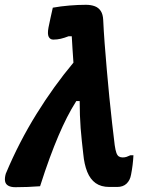

<svg xmlns="http://www.w3.org/2000/svg" viewBox="-21 -775 641 800"><path d="M199 -743Q232 -749 268.5 -752Q305 -755 337 -755Q358 -755 374 -749Q390 -743 399 -729Q408 -715 409 -692Q411 -648 415 -594.5Q419 -541 424 -484.5Q429 -428 434.5 -371Q440 -314 446 -263Q452 -212 457 -170Q460 -149 464 -138Q468 -127 474.5 -123Q481 -119 490 -119Q499 -119 506.5 -121.5Q514 -124 522 -128H535Q534 -108 531.5 -87.5Q529 -67 525 -47Q521 -24 506.5 -10Q492 4 467 4H435Q400 4 377.5 -12Q355 -28 342.5 -59Q330 -90 326 -133Q323 -160 320 -187Q317 -214 315 -241Q313 -268 312 -295.5Q311 -323 311 -354H297Q276 -321 258 -285.5Q240 -250 222.5 -209Q205 -168 186 -116.5Q167 -65 146 1Q120 3 94 4Q68 5 43 5Q24 5 13 -1.5Q2 -8 0 -20.5Q-2 -33 3 -51Q31 -118 63 -180Q95 -242 131 -300Q167 -358 205.5 -411.5Q244 -465 285 -514Q283 -545 281 -573Q279 -601 278 -624H265Q247 -617 232 -613.5Q217 -610 201 -610Q188 -610 182 -621.5Q176 -633 181 -660Q185 -680 189.5 -700.5Q194 -721 199 -743Z"/></svg>

Font: Rec Mono Semicasual
Style: Bold Italic
Weight: 700
Italic angle: -10°
Version: Version 1.085; ttfautohint (v1.8.4.7-5d5b)